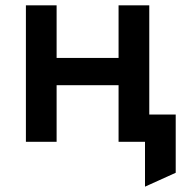

<svg xmlns="http://www.w3.org/2000/svg" viewBox="-20 -531 678 719"><path d="M523 168V0H464V-102H638V116ZM77 0V-511H192V-314H424V-511H539V0H424V-212H192V0Z"/></svg>

Font: Overpass Mono Light
Style: Regular
Weight: 300
Monospace: yes
Designer: Delve Withrington, Dave Bailey
Foundry: Delve Fonts LLC
Version: Version 4.000